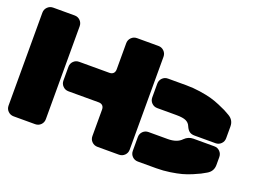

<svg xmlns="http://www.w3.org/2000/svg" viewBox="-105 -931 1536 1162"><g transform="rotate(20 662.5 -350.0)"><path d="M250 -648.9V-50.8Q250 -29.3 235.4 -14.6Q220.7 0 199.2 0H61Q39.6 0 24.7 -14.6Q9.8 -29.3 9.8 -50.8V-648.9Q9.8 -670.4 24.7 -685.3Q39.6 -700.2 61 -700.2H199.2Q220.7 -700.2 235.4 -685.3Q250 -670.4 250 -648.9ZM320.8 -445.8H515.1Q531.7 -445.8 540.8 -455.1Q549.8 -464.4 549.8 -481V-648.9Q549.8 -670.4 564.7 -685.3Q579.6 -700.2 601.1 -700.2H738.8Q760.3 -700.2 775.1 -685.3Q790 -670.4 790 -648.9V-50.8Q790 -29.3 775.1 -14.6Q760.3 0 738.8 0H601.1Q579.6 0 564.7 -14.6Q549.8 -29.3 549.8 -50.8V-221.2Q549.8 -237.8 540.8 -246.8Q531.7 -255.9 515.1 -255.9H320.8Q299.3 -255.9 284.7 -270.8Q270 -285.6 270 -307.1V-395Q270 -416.5 284.7 -431.2Q299.3 -445.8 320.8 -445.8ZM983.9 -344.2H860.8Q839.4 -344.2 824.7 -358.9Q810.1 -373.5 810.1 -395V-482.9Q810.1 -504.4 824.7 -519.3Q839.4 -534.2 860.8 -534.2H979Q1023.9 -534.2 1067.4 -527.6Q1110.8 -521 1139.6 -513.2Q1168.5 -505.4 1200.4 -491.9Q1232.4 -478.5 1245.4 -471.7Q1258.3 -464.8 1278.8 -453.1Q1314.9 -432.1 1314.9 -391.1V-315.9Q1314.9 -294.4 1300.3 -279.8Q1285.6 -265.1 1264.2 -265.1H1129.9Q1108.9 -265.1 1096.2 -274.4Q1083.5 -283.7 1074.2 -305.2Q1066.4 -325.2 1046.6 -334.7Q1026.9 -344.2 983.9 -344.2ZM860.8 -189.9H983.9Q1043.9 -189.9 1073.2 -221.2Q1097.2 -245.1 1129.9 -245.1H1264.2Q1285.6 -245.1 1300.3 -230.2Q1314.9 -215.3 1314.9 -193.8V-143.1Q1314.9 -102.1 1278.8 -81.1Q1258.3 -69.3 1245.4 -62.5Q1232.4 -55.7 1200.4 -42.2Q1168.5 -28.8 1139.6 -21Q1110.8 -13.2 1067.4 -6.6Q1023.9 0 979 0H860.8Q839.4 0 824.7 -14.6Q810.1 -29.3 810.1 -50.8V-139.2Q810.1 -160.6 824.7 -175.3Q839.4 -189.9 860.8 -189.9Z"/></g></svg>

Font: Nastup Soft
Style: Regular
Weight: 400
Designer: Maksym Kobuzan
Foundry: Zakznak
Version: Version 1.020;hotconv 1.0.109;makeotfexe 2.5.65596